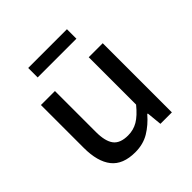

<svg xmlns="http://www.w3.org/2000/svg" viewBox="-180 -806 960 960"><g transform="rotate(-45 300.0 -326.5)"><path d="M240 12Q153 12 113 -38.5Q73 -89 73 -186V-489H172V-199Q172 -134 195 -103.5Q218 -73 274 -73Q312 -73 343.5 -91.5Q375 -110 411 -154V-489H510V0H429L421 -81H417Q381 -39 338.5 -13.5Q296 12 240 12ZM159 -598V-665H433V-598Z"/></g></svg>

Font: SauceCodePro Nerd Font Mono
Style: Regular
Weight: 500
Monospace: yes
Designer: Paul D. Hunt, Teo Tuominen
Foundry: Adobe Systems Incorporated
Version: Version 2.030;PS 1.000;hotconv 16.6.51;makeotf.lib2.5.65220;